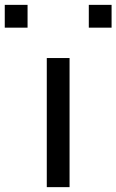

<svg xmlns="http://www.w3.org/2000/svg" viewBox="-130 -770 479 790"><path d="M62.5 -531.2H156.2V0H62.5ZM235.4 -750H329.1V-656.2H235.4ZM-110.4 -750H-16.6V-656.2H-110.4Z"/></svg>

Font: Michroma+
Style: Regular
Weight: 400
Designer: beogot
Foundry: beogot
Version: Version